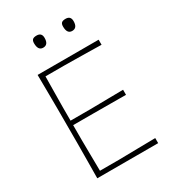

<svg xmlns="http://www.w3.org/2000/svg" viewBox="-218 -1033 1026 1147"><g transform="rotate(-30 295.5 -460.0)"><path d="M108 0Q109 -61 109.2 -117Q109.5 -173 110 -238V-475Q109.5 -540.5 109.2 -596.5Q109 -652.5 108 -713H529V-678Q476 -679 415.2 -680.2Q354.5 -681.5 272 -682H144.5Q144 -630 143.2 -579.8Q142.5 -529.5 142 -472V-378H281Q352.5 -379 405 -379.8Q457.5 -380.5 506 -381V-346Q454.5 -346.5 402.5 -346.5Q350.5 -346.5 280 -347H142V-242Q142.5 -184.5 143.2 -134Q144 -83.5 144.5 -31H276Q346 -32 408.2 -33.2Q470.5 -34.5 528 -35V0ZM419 -837Q384 -837 384 -887Q384 -905 392.2 -912.5Q400.5 -920 420 -920Q455 -920 455 -884Q455 -837 419 -837ZM219 -837Q184 -837 184 -887Q184 -905 192.2 -912.5Q200.5 -920 220 -920Q255 -920 255 -884Q255 -837 219 -837Z"/></g></svg>

Font: Commissioner Loud Thin
Style: Regular
Weight: 100
Designer: Kostas Bartsokas
Foundry: Kostas Bartsokas
Version: Version 1.000; ttfautohint (v1.8.3)